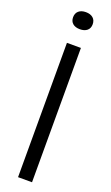

<svg xmlns="http://www.w3.org/2000/svg" viewBox="-177 -958 574 994"><g transform="rotate(20 110.0 -461.5)"><path d="M72 0V-740H149V0ZM56.5 -875.5Q56.5 -898 71 -910.5Q85.5 -923 110.5 -923Q135.5 -923 150 -910.5Q164.5 -898 164.5 -875.5Q164.5 -853.5 150 -841.2Q135.5 -829 110.5 -829Q85.5 -829 71 -841.2Q56.5 -853.5 56.5 -875.5Z"/></g></svg>

Font: Encode Sans Condensed
Style: Regular
Weight: 400
Width: 3
Designer: Multiple Designers
Foundry: Impallari Type
Version: Version 2.000